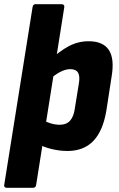

<svg xmlns="http://www.w3.org/2000/svg" viewBox="-31 -703 562 908"><path d="M1 185Q-13 185 -11 171L123 -669Q125 -683 136 -683H260Q275 -683 273 -669L140 171Q138 185 126 185ZM288 11Q252 11 214 2Q176 -7 153 -21L170 -136Q187 -126 209 -119.5Q231 -113 252 -113Q283 -113 300.5 -132.5Q318 -152 323 -191L342 -308Q348 -343 338 -359.5Q328 -376 301 -376Q279 -376 253 -362.5Q227 -349 197 -321L198 -413Q251 -462 295 -485Q339 -508 388 -508Q456 -508 483.5 -467Q511 -426 497 -342L472 -180Q456 -84 410.5 -36.5Q365 11 288 11Z"/></svg>

Font: Sofia Sans Semi Condensed Black
Style: Italic
Weight: 900
Italic angle: -9°
Version: Version 4.100